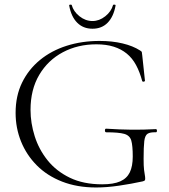

<svg xmlns="http://www.w3.org/2000/svg" viewBox="-20 -817 749 849"><path d="M405 12Q321 12 254.5 -14Q188 -40 142.5 -86Q97 -132 73 -191.5Q49 -251 49 -318Q49 -393 77.5 -451.5Q106 -510 156.5 -551.5Q207 -593 274.5 -614.5Q342 -636 420 -636Q476 -636 522 -625Q568 -614 599 -594Q606 -590 607 -587Q608 -584 609 -572L621 -460Q621 -457 616 -456Q611 -455 609 -458Q598 -499 581.5 -529.5Q565 -560 540.5 -580Q516 -600 483 -610.5Q450 -621 406 -621Q324 -621 258 -586Q192 -551 153.5 -486Q115 -421 115 -331Q115 -273 133.5 -214.5Q152 -156 190.5 -108Q229 -60 289 -31Q349 -2 432 -2Q482 -2 511.5 -15Q541 -28 554 -55Q567 -82 567 -125Q567 -173 560.5 -195.5Q554 -218 529.5 -225Q505 -232 450 -232Q444 -232 444 -240Q444 -248 449 -248Q511 -244 562 -243.5Q613 -243 669 -246Q674 -246 674 -239Q674 -232 669 -232Q644 -233 632.5 -225.5Q621 -218 618 -193Q615 -168 615 -115Q615 -82 617 -66Q619 -50 620.5 -42.5Q622 -35 622 -27Q622 -21 620 -19Q618 -17 611 -15Q561 -4 506.5 4Q452 12 405 12ZM389 -690Q348 -690 321.5 -716.5Q295 -743 286 -792Q285 -796 290.5 -796.5Q296 -797 297 -795Q305 -766 331.5 -745Q358 -724 389 -724Q419 -724 445.5 -745Q472 -766 480 -795Q481 -797 486.5 -796.5Q492 -796 491 -792Q482 -743 456 -716.5Q430 -690 389 -690Z"/></svg>

Font: Cormorant Infant Light
Style: Regular
Weight: 300
Designer: Christian Thalmann (Catharsis Fonts)
Foundry: Catharsis Fonts
Version: Version 4.001